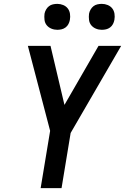

<svg xmlns="http://www.w3.org/2000/svg" viewBox="-20 -972 646 992"><path d="M190 0 239 -296 124 -735H241L313 -430L489 -735H606L345 -285L298 0ZM506 -818Q490 -818 475.5 -824Q461 -830 451.5 -841.5Q442 -853 440 -869Q438 -885 440 -901Q442 -912 448 -922.5Q454 -933 463 -940Q472 -947 483.5 -949.5Q495 -952 506 -952Q522 -952 536.5 -946Q551 -940 560 -928.5Q569 -917 571.5 -901Q574 -885 571 -869Q569 -858 563.5 -847.5Q558 -837 548.5 -830Q539 -823 528 -820.5Q517 -818 506 -818ZM276 -818Q260 -818 245.5 -824Q231 -830 221.5 -841.5Q212 -853 210 -869Q208 -885 210 -901Q212 -912 218 -922.5Q224 -933 233 -940Q242 -947 253.5 -949.5Q265 -952 276 -952Q292 -952 306.5 -946Q321 -940 330 -928.5Q339 -917 341.5 -901Q344 -885 341 -869Q339 -858 333.5 -847.5Q328 -837 318.5 -830Q309 -823 298 -820.5Q287 -818 276 -818Z"/></svg>

Font: Iosevka Aile Semibold
Style: Italic
Weight: 600
Italic angle: -9°
Designer: Belleve Invis
Foundry: Belleve Invis
Version: Version 31.1.0; ttfautohint (v1.8.4)